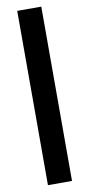

<svg xmlns="http://www.w3.org/2000/svg" viewBox="-101 -749 464 998"><g transform="rotate(-10 131.0 -250.0)"><path d="M194.5 209.5H67.5V-710.5H194.5Z"/></g></svg>

Font: Anek Odia Medium
Style: Bold
Weight: 700
Version: Version 1.003